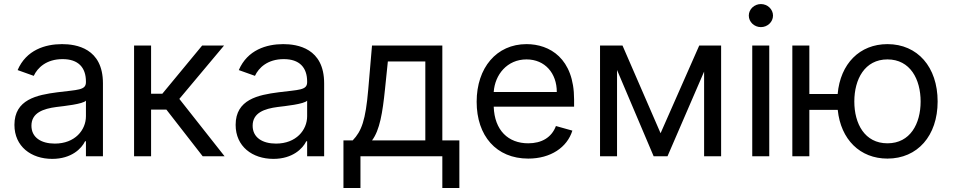

<svg xmlns="http://www.w3.org/2000/svg" viewBox="-20 -770 4699 946"><path d="M237.2 12.8C332.4 12.8 382.1 -38.4 399.1 -73.9H403.4V0H487.2V-359.4C487.2 -532.7 355.1 -552.6 285.5 -552.6C203.1 -552.6 109.4 -524.1 66.8 -424.7L146.3 -396.3C164.8 -436.1 208.5 -478.7 288.4 -478.7C365.4 -478.7 403.4 -437.9 403.4 -367.9V-365.1C403.4 -324.6 362.2 -328.1 262.8 -315.3C161.6 -302.2 51.1 -279.8 51.1 -154.8C51.1 -48.3 133.5 12.8 237.2 12.8ZM250 -62.5C183.2 -62.5 134.9 -92.3 134.9 -150.6C134.9 -214.5 193.2 -234.4 258.5 -242.9C294 -247.2 389.2 -257.1 403.4 -274.1V-197.4C403.4 -129.3 349.4 -62.5 250 -62.5Z M640.6 0H724.4V-230.1H799.7L978.7 0H1086.6L863.6 -282.7L1083.8 -545.5H975.9L779.8 -308.2H724.4V-545.5H640.6Z M1327.1 12.8C1422.2 12.8 1471.9 -38.4 1489 -73.9H1493.3V0H1577.1V-359.4C1577.1 -532.7 1445 -552.6 1375.4 -552.6C1293 -552.6 1199.2 -524.1 1156.6 -424.7L1236.2 -396.3C1254.6 -436.1 1298.3 -478.7 1378.2 -478.7C1455.3 -478.7 1493.3 -437.9 1493.3 -367.9V-365.1C1493.3 -324.6 1452.1 -328.1 1352.6 -315.3C1251.4 -302.2 1141 -279.8 1141 -154.8C1141 -48.3 1223.4 12.8 1327.1 12.8ZM1339.8 -62.5C1273.1 -62.5 1224.8 -92.3 1224.8 -150.6C1224.8 -214.5 1283 -234.4 1348.4 -242.9C1383.9 -247.2 1479 -257.1 1493.3 -274.1V-197.4C1493.3 -129.3 1439.3 -62.5 1339.8 -62.5Z M1672.2 156.2H1756V0H2159.4V156.2H2243.3V-78.1H2159.4V-545.5H1812.9L1794.4 -329.5C1781.2 -176.8 1761.7 -124.3 1717.7 -78.1H1672.2ZM1812.9 -78.1C1851.2 -128.6 1865.1 -215.6 1876.8 -329.5L1891 -467.3H2075.6V-78.1Z M2582.7 11.4C2693.5 11.4 2774.5 -44 2800.1 -126.4L2719.1 -149.1C2697.8 -92.3 2648.4 -63.9 2582.7 -63.9C2484.4 -63.9 2416.5 -127.5 2412.6 -244.3H2808.6V-279.8C2808.6 -483 2687.9 -552.6 2574.2 -552.6C2426.5 -552.6 2328.5 -436.1 2328.5 -268.5C2328.5 -100.9 2425.1 11.4 2582.7 11.4ZM2412.6 -316.8C2418.3 -401.6 2478.3 -477.3 2574.2 -477.3C2665.1 -477.3 2723.4 -409.1 2723.4 -316.8Z M3234.7 -113.6 3047.2 -545.5H2936.4V0H3020.2V-425.1L3200.6 0H3268.8L3449.2 -417.3V0H3533V-545.5H3425.1Z M3686.4 0H3770.2V-545.5H3686.4ZM3729 -636.4C3761.7 -636.4 3788.7 -661.9 3788.7 -693.2C3788.7 -724.4 3761.7 -750 3729 -750C3696.4 -750 3669.4 -724.4 3669.4 -693.2C3669.4 -661.9 3696.4 -636.4 3729 -636.4Z M3967.7 -545.5H3883.9V0H3967.7V-228.7H4107.6C4122.5 -82.7 4217.3 11.4 4352.6 11.4C4500.4 11.4 4599.8 -100.9 4599.8 -269.9C4599.8 -440.3 4500.4 -552.6 4352.6 -552.6C4215.9 -552.6 4120.4 -456.3 4107.2 -306.8H3967.7ZM4352.6 -63.9C4240.4 -63.9 4189.3 -160.5 4189.3 -269.9C4189.3 -379.3 4240.4 -477.3 4352.6 -477.3C4464.8 -477.3 4516 -379.3 4516 -269.9C4516 -160.5 4464.8 -63.9 4352.6 -63.9Z"/></svg>

Font: Karasuma Gothic
Style: Regular
Weight: 400
Designer: Rasmus Andersson, Ryoko Nishizuka
Foundry: Genbu
Version: Version 1.00